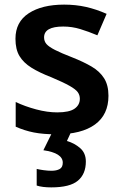

<svg xmlns="http://www.w3.org/2000/svg" viewBox="-20 -572 530 832"><path d="M450 -157Q450 -75 391.5 -32.5Q333 10 224 10Q167 10 126.5 2Q86 -6 48 -23V-130Q88 -111 136.5 -98Q185 -85 228 -85Q280 -85 303 -101Q326 -117 326 -144Q326 -160 317 -172.5Q308 -185 281.5 -200Q255 -215 203 -237Q151 -257 116.5 -278.5Q82 -300 64.5 -329Q47 -358 47 -404Q47 -477 104.5 -514.5Q162 -552 258 -552Q308 -552 352.5 -542Q397 -532 442 -512L402 -419Q364 -435 328 -446Q292 -457 254 -457Q171 -457 171 -410Q171 -393 181.5 -381Q192 -369 218.5 -355.5Q245 -342 294 -323Q342 -304 377 -283.5Q412 -263 431 -233Q450 -203 450 -157ZM352 128Q352 182 317.5 211Q283 240 202 240Q183 240 167 238Q151 236 139 232V160Q151 163 169.5 165.5Q188 168 203 168Q225 168 238.5 160.5Q252 153 252 133Q252 91 168 79L207 0H288L270 39Q302 48 327 69.5Q352 91 352 128Z"/></svg>

Font: Noto Sans Bassa Vah SemiBold
Style: Regular
Weight: 600
Designer: Monotype Design Team
Foundry: Monotype Imaging Inc.
Version: Version 2.002; ttfautohint (v1.8.4.7-5d5b)